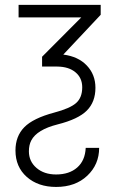

<svg xmlns="http://www.w3.org/2000/svg" viewBox="-20 -548 491 782"><path d="M97.7 68.4Q97.7 109.4 128.7 136Q159.7 162.6 208.5 162.6Q262.2 162.6 294.4 134.3Q326.7 106 329.1 54.2H383.8Q383.8 122.1 335.4 167.7Q287.1 213.4 208.5 213.4Q135.3 213.4 89.1 172.6Q43 131.8 43 64.9Q43 6.8 78.9 -29.8Q114.7 -66.4 200.7 -89.4Q265.1 -106.4 290 -128.4Q314.9 -150.4 314.9 -192.4Q314.9 -230.5 287.6 -253.4Q260.3 -276.4 213.4 -276.9H151.4V-316.9L311 -477.1H55.7V-528.3H390.1V-487.8L237.8 -325.7Q298.8 -317.9 333.7 -281Q368.7 -244.1 368.7 -190.4Q368.7 -132.8 333.7 -97.7Q298.8 -62.5 214.6 -41.3Q130.4 -20 107.4 23.9Q97.7 42.5 97.7 68.4Z"/></svg>

Font: Roboto Condensed Light
Style: Regular
Weight: 300
Designer: Google
Version: Version 2.134; 2016